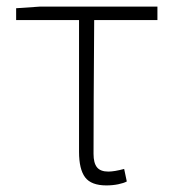

<svg xmlns="http://www.w3.org/2000/svg" viewBox="-20 -550 526 583"><path d="M220 -89V-489H29V-525L102 -530H458V-489H266Q264 -215 264 -83Q264 -55 274.5 -42Q285 -29 309 -29Q327 -29 357 -37L365 1Q356 6 339 9.5Q322 13 303 13Q257 13 238.5 -11.5Q220 -36 220 -89Z"/></svg>

Font: Merged Yaku Han JP ExtraLight
Style: Regular
Weight: 250
Designer: Ryoko NISHIZUKA 西塚涼子 (kana, bopomofo & ideographs); Paul D. Hunt (Latin, Greek & Cyrillic); Sandoll Communications 산돌커뮤니
Foundry: Adobe
Version: Version 2.004